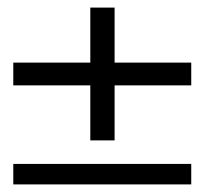

<svg xmlns="http://www.w3.org/2000/svg" viewBox="-20 -486 540 506"><path d="M15 0V-54H484V0ZM218 -116V-466H282V-116ZM15 -261V-321H484V-261Z"/></svg>

Font: DM Sans 10pt Light
Style: Regular
Weight: 300
Version: Version 4.004;gftools[0.9.30]